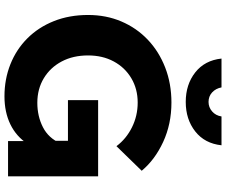

<svg xmlns="http://www.w3.org/2000/svg" viewBox="-96 -899 1011 859"><g transform="rotate(90 409.5 -469.5)"><path d="M769 0H611V-93L624 -88Q591 -37 536.5 -10.5Q482 16 411 16Q334 16 267.5 -10.5Q201 -37 151.5 -86.5Q102 -136 74.5 -205Q47 -274 47 -358Q47 -439 76 -507Q105 -575 157.5 -625Q210 -675 282 -703Q354 -731 439 -731Q535 -731 615 -694Q695 -657 744 -598L634 -485Q601 -529 549.5 -554.5Q498 -580 439 -580Q378 -580 330 -551.5Q282 -523 255 -473Q228 -423 228 -358Q228 -291 255 -240Q282 -189 330 -160Q378 -131 440 -131Q500 -131 549 -156Q598 -181 621 -234L610 -195V-268H428V-403H769ZM436 -795Q358 -795 304 -837.5Q250 -880 242 -955H371Q376 -929 393.5 -913Q411 -897 436 -897Q460 -897 478.5 -913Q497 -929 501 -955H630Q622 -880 568 -837.5Q514 -795 436 -795Z"/></g></svg>

Font: Wix Madefor Display ExtraBold
Style: Regular
Weight: 800
Designer: Dalton Maag Ltd
Foundry: Dalton Maag Ltd
Version: Version 3.100